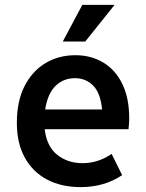

<svg xmlns="http://www.w3.org/2000/svg" viewBox="-20 -755 597 786"><path d="M49 -252Q49 -341 80.5 -402.5Q112 -464 166 -496.5Q220 -529 289 -529Q352 -529 402 -499.5Q452 -470 480.5 -412Q509 -354 509 -269Q509 -258 508 -246.5Q507 -235 506 -226H163Q171 -156 214 -121.5Q257 -87 318 -87Q352 -87 382.5 -97.5Q413 -108 437 -125L480 -38Q407 11 310 11Q232 11 173.5 -19.5Q115 -50 82 -109Q49 -168 49 -252ZM287 -435Q240 -435 207.5 -403.5Q175 -372 165 -307H398Q391 -376 360.5 -405.5Q330 -435 287 -435ZM237 -585 317 -735H449L329 -585Z"/></svg>

Font: Radio Canada Medium
Style: Regular
Weight: 500
Designer: Charles Daoud, Etienne Aubert Bonn, Alexandre Saumier Demers, Jacques Le Bailly
Foundry: Radio-Canada
Version: Version 2.104; ttfautohint (v1.8.4.7-5d5b);gftools[0.9.28.de